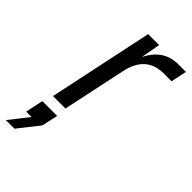

<svg xmlns="http://www.w3.org/2000/svg" viewBox="-289 -603 916 916"><g transform="rotate(45 168.5 -145.0)"><path d="M24 0 136 -530H210L192 -432Q241 -530 339 -530H391L374 -450H322Q203 -450 176 -320L108 0ZM-54 240 22 143H-14L5 53H105L87 135L4 240Z"/></g></svg>

Font: Geist Regular
Style: Italic
Weight: 400
Italic angle: -12°
Designer: Basement.studio, Andrés Briganti, Mateo Zaragoza
Foundry: Basement.studio, Vercel, Andrés Briganti, Guido Ferreyra, Mateo Zaragoza
Version: Version 1.500; ttfautohint (v1.8.4.7-5d5b)